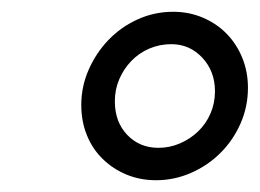

<svg xmlns="http://www.w3.org/2000/svg" viewBox="-20 -728 441 326"><path d="M245 -422Q218 -422 195 -431.5Q172 -441 154.5 -458Q137 -475 127.5 -498.5Q118 -522 118 -550Q118 -581 130.5 -609.5Q143 -638 164 -660Q185 -682 213.5 -695Q242 -708 274 -708Q301 -708 324.5 -698Q348 -688 365 -670.5Q382 -653 391.5 -629.5Q401 -606 401 -579Q401 -547 388.5 -518.5Q376 -490 354.5 -468.5Q333 -447 304.5 -434.5Q276 -422 245 -422ZM249 -477Q268 -477 285.5 -484.5Q303 -492 316.5 -505Q330 -518 337.5 -535.5Q345 -553 345 -573Q345 -607 323.5 -630Q302 -653 271 -653Q251 -653 233.5 -645.5Q216 -638 203 -624.5Q190 -611 182.5 -593.5Q175 -576 175 -556Q175 -521 196 -499Q217 -477 249 -477Z"/></svg>

Font: Rosa Sans
Style: Italic
Weight: 400
Italic angle: -12°
Designer: Pentagram / MCKL
Foundry: Pentagram / MCKL
Version: Version 1.005;September 16, 2019;FontCreator 11.5.0.2425 64-